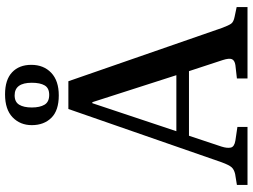

<svg xmlns="http://www.w3.org/2000/svg" viewBox="-140 -861 1001 761"><g transform="rotate(-90 360.5 -480.5)"><path d="M8 0V-42L51 -49Q69 -53 78 -63Q87 -73 98 -103L309 -710H419L630 -102Q640 -75 647 -65Q654 -55 675 -51L713 -43V0H430V-42L483 -48Q502 -51 506.5 -62Q511 -73 503 -98L459 -232H203L160 -103Q153 -81 156 -66.5Q159 -52 184 -48L238 -40V0ZM221 -282H443L336 -615H332ZM363 -748Q303 -748 274 -777.5Q245 -807 245 -855Q245 -901 276 -931Q307 -961 367 -961Q425 -961 454.5 -933Q484 -905 484 -857Q484 -808 452.5 -778Q421 -748 363 -748ZM365 -786Q392 -786 402.5 -804Q413 -822 413 -855Q413 -923 363 -923Q337 -923 326 -905Q315 -887 315 -855Q315 -823 326 -804.5Q337 -786 365 -786Z"/></g></svg>

Font: Literata 36pt Medium
Style: Regular
Weight: 500
Designer: Latin by Veronika Burian and Jose Scaglione. Greek by Irene Vlachou. Cyrillic by Vera Evstafieva.
Foundry: TypeTogether
Version: Version 3.002